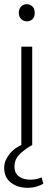

<svg xmlns="http://www.w3.org/2000/svg" viewBox="-22 -693 254 918"><path d="M132 0Q91 24 69 47.5Q47 71 47 105Q47 134 68 150Q89 166 122 166Q140 166 153.5 163Q167 160 177 155L185 185Q171 194 151.5 199.5Q132 205 109 205Q63 205 30.5 180.5Q-2 156 -2 109Q-2 90 5.5 73Q13 56 24.5 42Q36 28 50.5 17.5Q65 7 80 0V-470H132ZM107 -591Q91 -591 79.5 -601.5Q68 -612 68 -631Q68 -651 79 -662Q90 -673 106 -673Q121 -673 132.5 -662.5Q144 -652 144 -631Q144 -611 133 -601Q122 -591 107 -591Z"/></svg>

Font: Ek Mukta ExtraLight
Style: Regular
Weight: 275
Designer: Girish Dalvi and Yashodeep Gholap
Foundry: Ek Type
Version: Version 2.538;PS 1.002;hotconv 16.6.51;makeotf.lib2.5.65220;